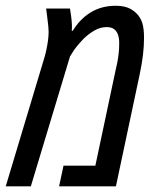

<svg xmlns="http://www.w3.org/2000/svg" viewBox="-55 -660 548 680"><path d="M-34.7 0 101.1 -452.1Q105.5 -465.8 109.1 -482.9Q112.8 -500 115 -516.8Q117.2 -533.7 117.2 -546.9Q117.2 -555.2 116.2 -565.4Q115.2 -575.7 113.3 -590.8Q111.3 -606 108.4 -629.9H192.9Q195.3 -614.7 197.3 -599.6Q199.2 -584.5 199.7 -571.3Q199.7 -565.4 199.7 -560.8Q199.7 -556.2 199.2 -550.8H202.6Q228 -592.8 266.4 -616.2Q304.7 -639.6 355 -639.6Q387.7 -639.6 408.2 -627.9Q428.7 -616.2 439.9 -598.1Q445.8 -588.9 449 -578.4Q452.1 -567.9 453.6 -555.2Q455.1 -542.5 455.1 -525.4Q455.1 -496.6 451.4 -465.8Q447.8 -435.1 439.5 -395.5L355.5 0H154.3L169.9 -73.2H282.7L352.1 -400.4Q357.4 -422.4 360.6 -439.5Q363.8 -456.5 365.5 -472.7Q367.2 -488.8 367.2 -507.8Q367.2 -524.9 362.8 -537.4Q358.4 -549.8 348.9 -556.9Q339.4 -564 323.2 -564Q300.3 -564 279.8 -552.2Q259.3 -540.5 241.2 -522.9Q229 -510.3 217.5 -496.3Q206.1 -482.4 199.7 -470.7L192.9 -460L54.2 0Z"/></svg>

Font: Open Sans Condensed Medium
Style: Italic
Weight: 500
Width: 3
Italic angle: -12°
Designer: Monotype Design Team
Foundry: Monotype Imaging Inc.
Version: Version 3.000